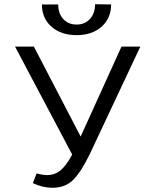

<svg xmlns="http://www.w3.org/2000/svg" viewBox="-20 -878 718 907"><path d="M178 -857H255Q255 -814 279 -788Q303 -762 342 -762Q381 -762 405 -788.5Q429 -815 429 -858L505 -857Q505 -792 460 -752Q415 -712 342 -712Q268 -712 223 -752Q178 -792 178 -857ZM643 -658 405 -152Q364 -67 326.5 -29Q289 9 227 9Q181 9 135 -13L153 -59Q181 -51 202 -51Q240 -51 267 -74Q294 -97 321 -148L51 -658H140L361 -233L554 -658Z"/></svg>

Font: Ysabeau Infant Medium
Style: Regular
Weight: 500
Designer: Christian Thalmann (Catharsis Fonts)
Version: Version 0.003